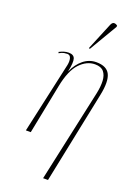

<svg xmlns="http://www.w3.org/2000/svg" viewBox="-191 -873 813 1180"><g transform="rotate(20 215.0 -282.5)"><path d="M255 240 386 -364Q396 -411 394 -447.5Q392 -484 374 -505.5Q356 -527 317 -527Q262 -527 217 -479Q172 -431 151 -323L87 0H55L158 -466Q163 -492 157.5 -510.5Q152 -529 134 -529Q125 -529 113 -527Q101 -525 81 -514L79 -522Q95 -530 109.5 -534.5Q124 -539 140 -539Q173 -539 180.5 -515.5Q188 -492 175 -431H176Q198 -481 235.5 -511.5Q273 -542 320 -542Q388 -542 409 -498.5Q430 -455 411 -363L287 240ZM253 -605 246 -608 320 -787Q328 -805 340 -805Q352 -805 362 -796L361 -788Z"/></g></svg>

Font: Noto Serif Display ExtraCondensed Thin
Style: Italic
Weight: 100
Width: 2
Italic angle: -12°
Designer: Monotype Design Team
Foundry: Monotype Imaging Inc.
Version: Version 2.009